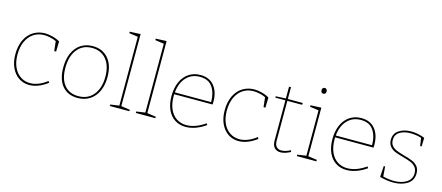

<svg xmlns="http://www.w3.org/2000/svg" viewBox="-52 -1328 4365 1897"><g transform="rotate(15 2131.0 -379.5)"><path d="M458 -66Q362 6 271 6Q212 6 164.5 -25.5Q117 -57 89.5 -115.5Q62 -174 62 -253Q62 -339 92.5 -401.5Q123 -464 176 -496Q229 -528 294 -528Q328 -528 370 -517.5Q412 -507 447 -486L444 -382H425L414 -481Q384 -495 350.5 -502Q317 -509 290 -509Q229 -509 182 -478Q135 -447 109 -389.5Q83 -332 83 -255Q83 -181 108 -126.5Q133 -72 176.5 -43Q220 -14 275 -14Q316 -14 360 -31Q404 -48 447 -82Z M1000 -270Q1000 -188 972 -125.5Q944 -63 891 -28.5Q838 6 766 6Q666 6 609.5 -60.5Q553 -127 553 -249Q553 -333 580.5 -396Q608 -459 660 -493.5Q712 -528 782 -528Q882 -528 941 -459.5Q1000 -391 1000 -270ZM574 -251Q574 -137 625.5 -75Q677 -13 768 -13Q867 -13 923 -82.5Q979 -152 979 -267Q979 -380 925.5 -444.5Q872 -509 780 -509Q683 -509 628.5 -439Q574 -369 574 -251Z M1206 -765V-28L1296 -15V0H1096V-15L1186 -28V-732L1096 -745V-760Z M1472 -765V-28L1562 -15V0H1362V-15L1452 -28V-732L1362 -745V-760Z M2075 -67Q1970 6 1871 6Q1809 6 1761 -24.5Q1713 -55 1686 -113.5Q1659 -172 1659 -254Q1659 -336 1686.5 -398Q1714 -460 1765 -494Q1816 -528 1883 -528Q1975 -528 2024.5 -467Q2074 -406 2074 -305L2073 -277H1680V-256Q1680 -180 1704.5 -125Q1729 -70 1773 -41.5Q1817 -13 1874 -13Q1966 -13 2064 -82ZM1682 -296H2053Q2053 -390 2012 -449.5Q1971 -509 1883 -509Q1798 -509 1744.5 -451.5Q1691 -394 1682 -296Z M2599 -66Q2503 6 2412 6Q2353 6 2305.5 -25.5Q2258 -57 2230.5 -115.5Q2203 -174 2203 -253Q2203 -339 2233.5 -401.5Q2264 -464 2317 -496Q2370 -528 2435 -528Q2469 -528 2511 -517.5Q2553 -507 2588 -486L2585 -382H2566L2555 -481Q2525 -495 2491.5 -502Q2458 -509 2431 -509Q2370 -509 2323 -478Q2276 -447 2250 -389.5Q2224 -332 2224 -255Q2224 -181 2249 -126.5Q2274 -72 2317.5 -43Q2361 -14 2416 -14Q2457 -14 2501 -31Q2545 -48 2588 -82Z M2944 -25Q2887 6 2842 6Q2803 6 2780 -18.5Q2757 -43 2757 -91V-503H2654V-517L2757 -522V-642L2777 -643V-522H2930L2928 -503H2777V-94Q2777 -54 2795.5 -34Q2814 -14 2846 -14Q2888 -14 2937 -41Z M3119 -525V-28L3209 -15V0H3009V-15L3099 -28V-492L3009 -505V-520ZM3076 -692Q3076 -706 3083 -714Q3090 -722 3102 -722Q3114 -722 3121 -714Q3128 -706 3128 -692Q3128 -678 3120.5 -670.5Q3113 -663 3101 -663Q3090 -663 3083 -671Q3076 -679 3076 -692Z M3721 -67Q3616 6 3517 6Q3455 6 3407 -24.5Q3359 -55 3332 -113.5Q3305 -172 3305 -254Q3305 -336 3332.5 -398Q3360 -460 3411 -494Q3462 -528 3529 -528Q3621 -528 3670.5 -467Q3720 -406 3720 -305L3719 -277H3326V-256Q3326 -180 3350.5 -125Q3375 -70 3419 -41.5Q3463 -13 3520 -13Q3612 -13 3710 -82ZM3328 -296H3699Q3699 -390 3658 -449.5Q3617 -509 3529 -509Q3444 -509 3390.5 -451.5Q3337 -394 3328 -296Z M4032 -280Q4087 -265 4119 -251.5Q4151 -238 4173.5 -211.5Q4196 -185 4196 -140Q4196 -69 4139 -31.5Q4082 6 3995 6Q3934 6 3857 -14L3864 -127H3878L3886 -26Q3950 -11 3998 -11Q4076 -11 4126.5 -44Q4177 -77 4177 -137Q4177 -176 4156.5 -200Q4136 -224 4105.5 -236.5Q4075 -249 4024 -263Q3971 -277 3939.5 -290Q3908 -303 3886 -329Q3864 -355 3864 -397Q3864 -461 3914.5 -494.5Q3965 -528 4039 -528Q4108 -528 4178 -500L4175 -411H4160L4148 -492Q4094 -509 4037 -509Q3969 -509 3926 -481.5Q3883 -454 3883 -400Q3883 -363 3903 -340.5Q3923 -318 3952.5 -306Q3982 -294 4032 -280Z"/></g></svg>

Font: Bitter Pro Thin
Style: Regular
Weight: 250
Designer: Sol Matas, and Bitter project Authors
Foundry: Sol Matas
Version: Version 1.010